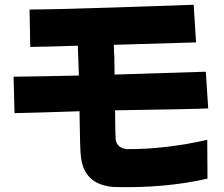

<svg xmlns="http://www.w3.org/2000/svg" viewBox="-20 -785 942 806"><path d="M301 -593Q183 -589 107 -588L104 -745Q238 -746 455.5 -753.5Q673 -761 793 -765L803 -607Q756 -605 463 -597H458Q458 -568 460 -546Q460 -524 461 -472Q718 -480 844 -484L854 -330Q804 -327 472 -322H463Q464 -224 465 -209Q465 -165 512 -159Q674 -158 850 -198L851 -35Q670 6 457 0Q329 -10 319 -134Q316 -158 314 -301V-318Q135 -312 41 -310L37 -463Q143 -464 311 -468Q310 -497 309 -531Q307 -570 307 -593Z"/></svg>

Font: KN Bobohei
Style: Bold
Weight: 700
Designer: Kingnam Type Foundry
Version: Version 1.710;March 18, 2023